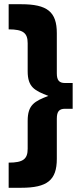

<svg xmlns="http://www.w3.org/2000/svg" viewBox="-20 -763 396 909"><path d="M288 -370C260 -370 249 -383 249 -416V-606C249 -707 204 -743 80 -743H21V-624C91 -624 111 -606 111 -558V-426C111 -350 144 -334 209 -309C144 -284 111 -267 111 -191V-59C111 -11 91 7 21 7V126H80C204 126 249 90 249 -11V-201C249 -235 260 -248 288 -248H324V-370Z"/></svg>

Font: Juman SemiBold
Style: Regular
Weight: 600
Designer: Bandar Raffah (Arabic) Julieta Ulanovsky (Latin)
Foundry: Caramella
Version: Version 5.022;PS 005.022;hotconv 1.0.88;makeotf.lib2.5.64775